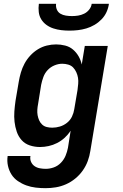

<svg xmlns="http://www.w3.org/2000/svg" viewBox="-20 -760 640 1003"><path d="M218 223Q192 223 166.5 220Q141 217 117.5 208.5Q94 200 73.5 186Q53 172 40 151.5Q27 131 21.5 106Q16 81 20 55H139Q136 71 142 85Q148 99 160 107.5Q172 116 187.5 119Q203 122 219 122Q240 122 261 114.5Q282 107 298 90.5Q314 74 322.5 53.5Q331 33 335 12L349 -77Q336 -57 318 -40.5Q300 -24 278.5 -13Q257 -2 234 3Q211 8 189 8Q161 8 135.5 -0.5Q110 -9 93 -28Q76 -47 67.5 -72Q59 -97 56 -123.5Q53 -150 55 -177.5Q57 -205 61 -233L78 -333Q82 -357 89 -381Q96 -405 108 -427.5Q120 -450 138 -469.5Q156 -489 178 -502.5Q200 -516 224.5 -522Q249 -528 273 -528Q297 -528 320.5 -522Q344 -516 361.5 -501Q379 -486 390.5 -466Q402 -446 407 -423L423 -520H543L452 28Q448 55 438.5 81Q429 107 412.5 130.5Q396 154 373.5 172.5Q351 191 325 202.5Q299 214 272 218.5Q245 223 218 223ZM253 -93Q273 -93 293 -99Q313 -105 330 -118.5Q347 -132 356 -151Q365 -170 368 -190L385 -290Q387 -306 388.5 -322Q390 -338 387.5 -353.5Q385 -369 378.5 -383Q372 -397 362 -407.5Q352 -418 336.5 -422.5Q321 -427 305 -427Q285 -427 264.5 -418.5Q244 -410 229 -394Q214 -378 206.5 -357.5Q199 -337 195 -317L179 -217Q176 -202 175 -187Q174 -172 176.5 -158Q179 -144 184.5 -131.5Q190 -119 200 -109.5Q210 -100 224 -96.5Q238 -93 253 -93ZM343 -600Q321 -600 300 -602.5Q279 -605 259 -611.5Q239 -618 222.5 -630Q206 -642 195.5 -659Q185 -676 182.5 -697Q180 -718 183 -740H273Q271 -724 277 -710Q283 -696 295.5 -688.5Q308 -681 324 -678.5Q340 -676 356 -676Q372 -676 388 -678.5Q404 -681 419.5 -688.5Q435 -696 446 -710Q457 -724 459 -740H549Q546 -718 536.5 -697Q527 -676 510.5 -659Q494 -642 473.5 -630Q453 -618 431 -611.5Q409 -605 387 -602.5Q365 -600 343 -600Z"/></svg>

Font: Iosevka Etoile
Style: Bold Italic
Weight: 700
Italic angle: -9°
Designer: Belleve Invis
Foundry: Belleve Invis
Version: Version 28.1.0; ttfautohint (v1.8.4)